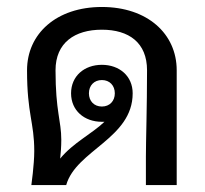

<svg xmlns="http://www.w3.org/2000/svg" viewBox="-20 -536 594 556"><path d="M402.5 0H491.7V-332.5C491.7 -438.3 406.7 -515.8 275 -515.8C143.3 -515.8 58.3 -438.3 58.3 -332.5C58.3 -205 79.2 -182.5 79.2 -98.3C79.2 -59.2 70.8 0 70.8 0H171.7C200 -100.8 364.2 -135 364.2 -265.8C364.2 -315.8 325.8 -348.3 275 -348.3C224.2 -348.3 185.8 -315.8 185.8 -265.8C185.8 -215.8 224.2 -183.3 275 -183.3H282.5C245.8 -148.3 191.7 -122.5 154.2 -76.7C155.8 -90 157.5 -111.7 157.5 -130.8C157.5 -186.7 140.8 -213.3 140.8 -332.5C140.8 -412.5 196.7 -450 275 -450C353.3 -450 405.8 -412.5 405.8 -332.5C405.8 -225.8 402.5 -127.5 402.5 -83.3ZM275 -304.2C297.5 -304.2 312.5 -288.3 312.5 -265.8C312.5 -243.3 297.5 -227.5 275 -227.5C252.5 -227.5 237.5 -243.3 237.5 -265.8C237.5 -288.3 252.5 -304.2 275 -304.2Z"/></svg>

Font: Boon Medium
Style: Regular
Weight: 500
Designer: Sungsit Sawaiwan
Foundry: FontUni
Version: Version 2.0